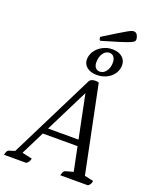

<svg xmlns="http://www.w3.org/2000/svg" viewBox="-217 -1145 1003 1247"><g transform="rotate(20 285.0 -521.0)"><path d="M-32 0Q-29 -16 -24 -25Q-19 -34 -11 -36L45 -54L18 -28L321 -636Q325 -644 332.5 -648Q340 -652 348.5 -653.5Q357 -655 363 -655Q370 -655 376 -654Q382 -653 386 -651L513 -30L492 -55L570 -38Q568 -24 563.5 -16Q559 -8 548 0H357Q361 -16 366 -25Q371 -34 379 -36L444 -54L435 -34L323 -582L341 -583L64 -28L65 -56L146 -38Q143 -24 138 -16Q133 -8 121 0ZM143 -216 160 -258H404L409 -216ZM355 -693Q313 -693 287.5 -713.5Q262 -734 262 -766Q262 -798 280.5 -825Q299 -852 330 -868.5Q361 -885 396 -885Q439 -885 464.5 -864Q490 -843 490 -808Q490 -776 472 -749.5Q454 -723 423.5 -708Q393 -693 355 -693ZM367 -720Q393 -720 410.5 -744.5Q428 -769 428 -804Q428 -827 417 -842Q406 -857 386 -857Q361 -857 343.5 -832.5Q326 -808 326 -770Q326 -747 337 -733.5Q348 -720 367 -720ZM305 -910Q298 -910 295.5 -917.5Q293 -925 293 -933Q348 -968 383 -989Q418 -1010 438.5 -1022Q459 -1034 469.5 -1038Q480 -1042 486 -1042Q504 -1042 512 -1026.5Q520 -1011 520 -997Q520 -990 515.5 -984Q511 -978 491.5 -969.5Q472 -961 428 -947Q384 -933 305 -910Z"/></g></svg>

Font: Petrona
Style: Italic
Weight: 400
Italic angle: -9°
Designer: Ringo R. Seeber
Foundry: Ringo R. Seeber
Version: Version 2.001; ttfautohint (v1.8.3)